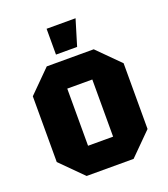

<svg xmlns="http://www.w3.org/2000/svg" viewBox="-134 -826 808 922"><g transform="rotate(-20 270.0 -365.0)"><path d="M38 -112V-448L150 -560H390L502 -448V-112L390 0H150ZM206 -134H334V-426H206ZM211 -598V-730H359L319 -598Z"/></g></svg>

Font: Tektur SemiCondensed
Style: Bold
Weight: 700
Width: 4
Designer: Adam Jagosz
Foundry: Adam Jagosz
Version: Version 1.005;gftools[0.9.30]